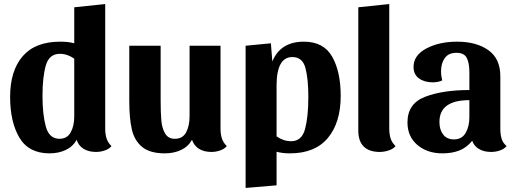

<svg xmlns="http://www.w3.org/2000/svg" viewBox="-20 -736 2548 949"><path d="M531 -14Q520 0 498.5 7.5Q477 15 455 15Q418 15 393 -0.5Q368 -16 359 -45Q340 -11 304.5 5.5Q269 22 225 22Q122 22 76 -55.5Q30 -133 30 -257Q30 -386 92 -458Q154 -530 278 -530Q319 -530 347 -522V-700L500 -716V-100Q500 -72 507 -51Q514 -30 531 -14ZM276 -470Q223 -470 206.5 -412.5Q190 -355 190 -262Q190 -171 206.5 -110.5Q223 -50 274 -50Q312 -50 329.5 -82Q347 -114 347 -160V-446Q313 -470 276 -470Z M1101 -14Q1090 0 1068.5 7.5Q1047 15 1025 15Q988 15 963.5 -0.5Q939 -16 929 -45Q910 -11 874.5 5.5Q839 22 795 22Q722 22 683.5 -9Q645 -40 632 -95Q619 -150 619 -236V-510H774V-241Q774 -178 777.5 -139.5Q781 -101 796.5 -75.5Q812 -50 844 -50Q883 -50 900 -82Q917 -114 917 -162V-510H1070V-100Q1070 -72 1077 -51Q1084 -30 1101 -14Z M1664 -262Q1664 -130 1600.5 -54Q1537 22 1413 22Q1375 22 1347 14V180L1194 193V-510L1319 -522L1326 -432Q1366 -530 1482 -530Q1580 -530 1622 -455.5Q1664 -381 1664 -262ZM1347 -313V-62Q1381 -38 1419 -38Q1472 -38 1488 -99Q1504 -160 1504 -257Q1504 -347 1489.5 -400.5Q1475 -454 1425 -454Q1347 -454 1347 -313Z M1935 -14Q1924 0 1901.5 7.5Q1879 15 1857 15Q1805 15 1778 -11.5Q1751 -38 1751 -90V-700L1904 -716V-100Q1904 -72 1911 -51Q1918 -30 1935 -14Z M2167 22Q2092 22 2043 -19.5Q1994 -61 1994 -131Q1994 -224 2081 -257.5Q2168 -291 2300 -291V-378Q2300 -425 2287 -450Q2274 -475 2236 -475Q2197 -475 2178.5 -449Q2160 -423 2160 -384Q2160 -360 2166 -339Q2158 -334 2144 -331.5Q2130 -329 2119 -329Q2078 -329 2051 -348.5Q2024 -368 2024 -405Q2024 -463 2087.5 -496.5Q2151 -530 2239 -530Q2335 -530 2394 -488Q2453 -446 2453 -359V-100Q2453 -71 2459.5 -50Q2466 -29 2484 -14Q2473 0 2451.5 7.5Q2430 15 2408 15Q2372 15 2347.5 0.5Q2323 -14 2314 -40Q2286 -6 2250 8Q2214 22 2167 22ZM2300 -157V-241Q2152 -241 2152 -133Q2152 -95 2170.5 -71Q2189 -47 2224 -47Q2263 -47 2281.5 -79Q2300 -111 2300 -157Z"/></svg>

Font: Sansita
Style: Bold
Weight: 700
Designer: Pablo Cosgaya
Foundry: Omnibus-Type
Version: Version 1.006